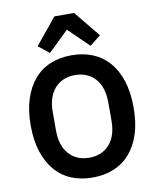

<svg xmlns="http://www.w3.org/2000/svg" viewBox="-101 -1028 915 1117"><g transform="rotate(-10 356.0 -469.0)"><path d="M356 12Q287 12 231 -11Q175 -34 135.5 -80Q96 -126 74 -193Q52 -260 52 -349Q52 -437 74 -504.5Q96 -572 135.5 -618Q175 -664 231 -687Q287 -710 356 -710Q425 -710 481 -687Q537 -664 577 -618Q617 -572 638.5 -504.5Q660 -437 660 -349Q660 -260 638.5 -193Q617 -126 577 -80Q537 -34 481 -11Q425 12 356 12ZM356 -105Q431 -105 475.5 -155Q520 -205 520 -295V-403Q520 -493 475.5 -543Q431 -593 356 -593Q281 -593 236.5 -543Q192 -493 192 -403V-295Q192 -205 236.5 -155Q281 -105 356 -105ZM414 -950 540 -796 476 -745 356 -861 236 -745 172 -796 298 -950Z"/></g></svg>

Font: IBM Plex Sans Hebrew SmBld
Style: Regular
Weight: 600
Designer: Mike Abbink, Paul van der Laan, Pieter van Rosmalen, Yanek Iontef
Foundry: Bold Monday
Version: Version 1.3